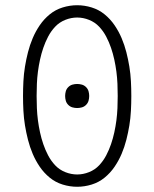

<svg xmlns="http://www.w3.org/2000/svg" viewBox="-20 -702 590 734"><path d="M275 12Q247 12 219.5 3.5Q192 -5 170 -23Q148 -41 132 -64.5Q116 -88 105 -114Q94 -140 87 -167.5Q80 -195 75.5 -222.5Q71 -250 69.5 -278.5Q68 -307 68 -335Q68 -363 69.5 -391.5Q71 -420 75.5 -447.5Q80 -475 87 -502.5Q94 -530 105 -556Q116 -582 132 -605.5Q148 -629 170 -647Q192 -665 219.5 -673.5Q247 -682 275 -682Q303 -682 330.5 -673.5Q358 -665 380 -647Q402 -629 418 -605.5Q434 -582 445 -556Q456 -530 463 -502.5Q470 -475 474.5 -447.5Q479 -420 480.5 -391.5Q482 -363 482 -335Q482 -307 480.5 -278.5Q479 -250 474.5 -222.5Q470 -195 463 -167.5Q456 -140 445 -114Q434 -88 418 -64.5Q402 -41 380 -23Q358 -5 330.5 3.5Q303 12 275 12ZM275 -35Q298 -35 320.5 -44Q343 -53 359 -70Q375 -87 386 -108Q397 -129 404.5 -151Q412 -173 417 -196Q422 -219 425 -242Q428 -265 429 -288.5Q430 -312 430 -335Q430 -358 429 -381.5Q428 -405 425 -428Q422 -451 417 -474Q412 -497 404.5 -519Q397 -541 386 -562Q375 -583 359 -600Q343 -617 320.5 -626Q298 -635 275 -635Q252 -635 229.5 -626Q207 -617 191 -600Q175 -583 164 -562Q153 -541 145.5 -519Q138 -497 133 -474Q128 -451 125 -428Q122 -405 121 -381.5Q120 -358 120 -335Q120 -312 121 -288.5Q122 -265 125 -242Q128 -219 133 -196Q138 -173 145.5 -151Q153 -129 164 -108Q175 -87 191 -70Q207 -53 229.5 -44Q252 -35 275 -35ZM275 -289Q266 -289 257 -291.5Q248 -294 241 -301Q234 -308 231.5 -317Q229 -326 229 -335Q229 -344 231.5 -353Q234 -362 241 -369Q248 -376 257 -378.5Q266 -381 275 -381Q284 -381 293 -378.5Q302 -376 309 -369Q316 -362 318.5 -353Q321 -344 321 -335Q321 -326 318.5 -317Q316 -308 309 -301Q302 -294 293 -291.5Q284 -289 275 -289Z"/></svg>

Font: Lode Dark
Style: Regular
Weight: 400
Monospace: yes
Designer: Belleve Invis
Foundry: Belleve Invis
Version: Version 29.2.0; ttfautohint (v1.8.3)